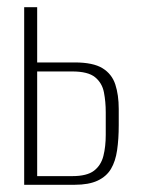

<svg xmlns="http://www.w3.org/2000/svg" viewBox="-20 -512 396 532"><path d="M47 0V-492H83V-339H187Q238 -339 264 -323Q290 -307 299.5 -278Q309 -249 309 -210V-165Q309 -127 304.5 -96Q300 -65 287.5 -44Q275 -23 250.5 -11.5Q226 0 187 0ZM83 -24H180Q221 -24 240.5 -39Q260 -54 266.5 -80Q273 -106 273 -138V-201Q273 -230 268 -256Q263 -282 243.5 -298Q224 -314 180 -314H83Z"/></svg>

Font: Alumni Sans ExtraLight
Style: Regular
Weight: 250
Version: Version 1.018